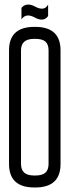

<svg xmlns="http://www.w3.org/2000/svg" viewBox="-20 -823 308 850"><path d="M248 -97Q248 7 136 7H132Q20 7 20 -97V-600Q20 -704 132 -704H136Q248 -704 248 -600ZM132 -651Q101 -651 87 -638Q73 -625 73 -600V-97Q73 -72 87 -59Q101 -46 132 -46H136Q168 -46 181.5 -59Q195 -72 195 -97V-600Q195 -626 181.5 -638.5Q168 -651 136 -651ZM193 -803V-752Q173 -723 131 -747Q94 -766 75 -737V-788Q97 -815 137 -793Q177 -772 193 -803Z"/></svg>

Font: Karantina Light
Style: Regular
Weight: 300
Designer: Rony Koch
Foundry: Rony Koch
Version: Version 1.000; ttfautohint (v1.8.3)